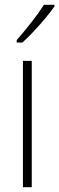

<svg xmlns="http://www.w3.org/2000/svg" viewBox="-20 -784 248 804"><path d="M113 0H76V-529H113ZM208 -757Q192 -734 168.5 -706Q145 -678 120 -651.5Q95 -625 74 -606H50V-616Q82 -653 111.5 -690.5Q141 -728 164 -764H208Z"/></svg>

Font: Noto Sans Arabic Cond ExtLt
Style: Regular
Weight: 200
Width: 3
Designer: Monotype Design Team, Nadine Chahine, Nizar Qandah and Khaled Hosny
Foundry: Monotype Imaging Inc.
Version: Version 2.012; ttfautohint (v1.8.4.7-5d5b)